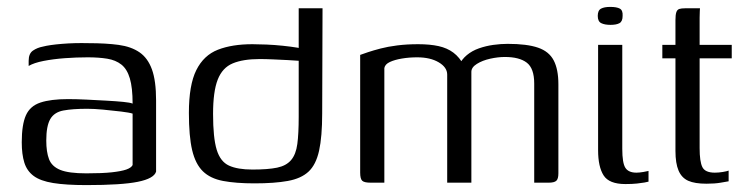

<svg xmlns="http://www.w3.org/2000/svg" viewBox="-20 -529 2160 556"><path d="M230 7Q171 7 134 1Q97 -5 77.5 -19.5Q58 -34 50.5 -58Q43 -82 43 -117Q43 -168 55 -195Q67 -222 97 -232Q127 -242 177 -242Q202 -242 231.5 -240.5Q261 -239 288.5 -237.5Q316 -236 336.5 -234Q357 -232 364 -229Q364 -275 356 -302Q348 -329 331.5 -342Q315 -355 290.5 -359Q266 -363 234 -363Q201 -363 167.5 -360.5Q134 -358 106 -352.5Q78 -347 63 -338V-353Q63 -374 75.5 -382.5Q88 -391 104 -394Q123 -399 159.5 -402Q196 -405 236 -404Q287 -404 323.5 -399Q360 -394 384 -377.5Q408 -361 420 -328Q432 -295 432 -238V-32Q426 -12 379 -2.5Q332 7 230 7ZM230 -27Q276 -27 303.5 -30Q331 -33 345.5 -38Q360 -43 364 -51V-200Q355 -203 330.5 -206Q306 -209 279 -211.5Q252 -214 233 -214Q190 -214 163.5 -209Q137 -204 125.5 -184Q114 -164 114 -122Q114 -89 122 -68Q130 -47 154.5 -37Q179 -27 230 -27Z M527 -202Q527 -283 548.5 -326Q570 -369 611 -385Q652 -401 711 -401Q728 -401 751.5 -400Q775 -399 799 -396.5Q823 -394 841 -391Q859 -388 866 -385L845 -375V-505H914L913 -201Q913 -133 904 -92.5Q895 -52 873.5 -32Q852 -12 813.5 -5Q775 2 717 2Q663 2 626 -5Q589 -12 567.5 -33Q546 -54 536.5 -94Q527 -134 527 -202ZM711 -38Q756 -38 782.5 -43.5Q809 -49 823 -65.5Q837 -82 841 -112Q845 -142 845 -191V-353Q834 -354 813.5 -355Q793 -356 771 -357Q749 -358 732 -358Q684 -358 654 -345.5Q624 -333 610.5 -298.5Q597 -264 597 -199Q597 -130 607.5 -95.5Q618 -61 643 -49.5Q668 -38 711 -38Z M1053 0Q1035 0 1029 -5.5Q1023 -11 1023 -29V-370Q1031 -373 1046 -378Q1061 -383 1082 -388.5Q1103 -394 1130.5 -397.5Q1158 -401 1191 -401Q1225 -401 1250 -395.5Q1275 -390 1293 -376.5Q1311 -363 1323 -340H1309Q1317 -357 1332 -369.5Q1347 -382 1367 -389Q1387 -396 1408.5 -399Q1430 -402 1450 -402Q1506 -402 1538 -391Q1570 -380 1583.5 -354Q1597 -328 1597 -285V-27Q1597 -11 1591 -5.5Q1585 0 1569 0H1527Q1527 -72 1527 -143.5Q1527 -215 1527 -287Q1527 -331 1505.5 -347.5Q1484 -364 1442 -364Q1422 -364 1399.5 -359Q1377 -354 1361 -344Q1345 -334 1345 -321V0H1275V-313Q1275 -334 1250.5 -348.5Q1226 -363 1188 -363Q1165 -363 1144 -359.5Q1123 -356 1109 -349.5Q1095 -343 1093 -332V0Z M1791 4Q1744 4 1728 -21Q1712 -46 1712 -94V-399H1782V-98Q1782 -57 1791 -43Q1800 -29 1823 -29Q1831 -29 1843 -31Q1855 -33 1858 -34V-3Q1855 -2 1846.5 -0.5Q1838 1 1824.5 2.5Q1811 4 1791 4ZM1748 -457Q1731 -457 1721 -462Q1711 -467 1711 -483Q1711 -499 1720.5 -504Q1730 -509 1747 -509Q1766 -509 1775 -504Q1784 -499 1783 -483Q1783 -467 1774 -462Q1765 -457 1748 -457Z M2026 3Q1992 3 1973 -5.5Q1954 -14 1945 -35Q1936 -56 1936 -92V-360H1898V-399H1936V-471Q1936 -486 1938.5 -493.5Q1941 -501 1947 -503Q1953 -505 1964 -505H2007Q2007 -503 2006.5 -496.5Q2006 -490 2006 -478V-399H2099V-360H2006V-100Q2006 -61 2014 -45Q2022 -29 2050 -29Q2061 -29 2073 -31Q2085 -33 2090 -35V-4Q2084 -3 2067 0Q2050 3 2026 3Z"/></svg>

Font: Genos
Style: Regular
Weight: 400
Designer: Robert E. Leuschke
Foundry: Robert E. Leuschke
Version: Version 1.010